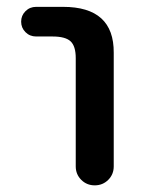

<svg xmlns="http://www.w3.org/2000/svg" viewBox="-20 -565 416 563"><path d="M85.9 -458Q67.4 -458 54.7 -470.7Q42 -483.4 42 -501.5Q42 -519.5 54.7 -532.2Q67.4 -544.9 85.9 -544.9H165Q314.5 -544.9 313.5 -410.2V-77.1Q313.5 -53.7 297.4 -37.6Q281.2 -21.5 257.8 -21.5Q234.4 -21.5 218.3 -37.6Q202.1 -53.7 202.1 -77.1V-394.5Q202.1 -429.7 187 -443.8Q171.9 -458 133.8 -458Z"/></svg>

Font: Gen Jyuu Gothic P Medium
Style: Regular
Weight: 500
Designer: [Source Han Sans]
Ryoko NISHIZUKA  (kana & ideographs); Paul D. Hunt (Latin, Greek & Cyrillic); Wenlong ZHANG  (bopomofo
Version: Version 1.002.20150607